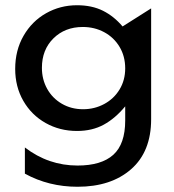

<svg xmlns="http://www.w3.org/2000/svg" viewBox="-20 -524 663 733"><path d="M140 -265Q140 -334 184 -377.5Q228 -421 296 -421Q341 -421 378 -401Q415 -381 436.5 -345Q458 -309 458 -263Q458 -218 436.5 -182.5Q415 -147 378 -127Q341 -107 297 -107Q252 -107 216 -128Q180 -149 160 -185Q140 -221 140 -265ZM276 108Q165 108 75 39V139Q166 189 276 189Q404 189 480.5 122Q557 55 557 -69V-492L448 -423Q415 -462 373 -483Q331 -504 274 -504Q210 -504 156 -473.5Q102 -443 70 -387.5Q38 -332 38 -261Q38 -193 69 -139Q100 -85 154 -54.5Q208 -24 274 -24Q332 -24 376 -48Q420 -72 458 -118V-64Q458 26 412.5 67Q367 108 276 108Z"/></svg>

Font: Geom
Style: Regular
Weight: 400
Version: Version 1.102